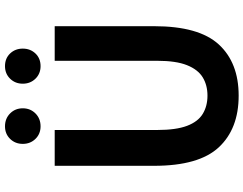

<svg xmlns="http://www.w3.org/2000/svg" viewBox="-126 -860 999 788"><g transform="rotate(-90 374.0 -465.5)"><path d="M376 14Q240 14 164 -67.5Q88 -149 88 -333V-741H235V-320Q235 -243 252 -198Q269 -153 301 -133.5Q333 -114 376 -114Q419 -114 451 -133.5Q483 -153 501 -198Q519 -243 519 -320V-741H661V-333Q661 -149 586 -67.5Q511 14 376 14ZM250 -799Q219 -799 198.5 -820Q178 -841 178 -872Q178 -903 198.5 -924Q219 -945 250 -945Q282 -945 303 -924Q324 -903 324 -872Q324 -841 303 -820Q282 -799 250 -799ZM497 -799Q466 -799 445.5 -820Q425 -841 425 -872Q425 -903 445.5 -924Q466 -945 497 -945Q529 -945 549 -924Q569 -903 569 -872Q569 -841 549 -820Q529 -799 497 -799Z"/></g></svg>

Font: Source Han Sans TC
Style: Bold
Weight: 700
Designer: Ryoko NISHIZUKA Ë•øÂ°öÊ∂ºÂ≠ê (kana, bopomofo & ideographs); Paul D. Hunt (Latin, Greek & Cyrillic); Sandoll Communicatio
Foundry: Adobe
Version: Version 2.004;hotconv 1.0.118;makeotfexe 2.5.65603